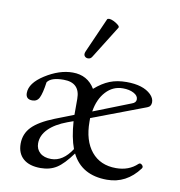

<svg xmlns="http://www.w3.org/2000/svg" viewBox="-79 -757 787 840"><g transform="rotate(10 315.0 -336.5)"><path d="M156 11Q106 11 79 -12.5Q52 -36 52 -79Q52 -123 82 -154Q112 -185 180 -212L262 -244Q262 -252 262 -263V-315Q262 -387 189 -387Q133 -387 117 -363Q110 -313 100 -293Q91 -274 69 -274Q40 -274 40 -302Q40 -346 101 -385Q164 -425 223 -425Q289 -425 322 -370Q355 -399 387.5 -412Q420 -425 462 -425Q536 -425 571 -391Q587 -375 587 -357Q587 -338 570 -332L332 -242Q332 -235 332 -226Q332 -142 371.5 -94Q411 -46 481 -46Q538 -46 575 -81Q582 -88 590.5 -80Q599 -72 593 -64Q537 11 451 11Q338 11 294 -78Q257 -27 227 -8Q197 11 156 11ZM451 -395Q407 -395 376 -361.5Q345 -328 336 -272L501 -337Q519 -343 519 -358Q519 -374 499.5 -384.5Q480 -395 451 -395ZM127 -94Q127 -68 145 -52Q163 -36 195 -36Q247 -36 286 -96Q268 -144 263 -216L238 -207Q184 -187 155.5 -158Q127 -129 127 -94ZM295 -508Q289 -498 278.5 -497.5Q268 -497 262 -504.5Q256 -512 262 -526L330 -680Q332 -684 339 -684Q347 -684 359.5 -678Q372 -672 380.5 -664.5Q389 -657 385 -652Z"/></g></svg>

Font: Junicode SmExp
Style: Regular
Weight: 400
Width: 6
Designer: Peter S. Baker
Version: Version 2.205; ttfautohint (v1.8.4)